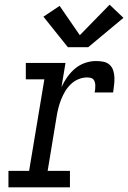

<svg xmlns="http://www.w3.org/2000/svg" viewBox="-20 -798 546 818"><path d="M16 0V-70H104L169 -460H90V-530H259L242 -427Q252 -449 266.5 -469.5Q281 -490 300 -506Q319 -522 342.5 -530Q366 -538 389 -538Q405 -538 420.5 -535Q436 -532 447 -522Q458 -512 462.5 -497.5Q467 -483 467.5 -467.5Q468 -452 466 -436Q464 -420 462 -404H383Q385 -412 385.5 -419Q386 -426 386 -433.5Q386 -441 384 -448Q382 -455 377.5 -460Q373 -465 365.5 -466.5Q358 -468 351 -468Q332 -468 314 -460.5Q296 -453 281.5 -439Q267 -425 257 -408Q247 -391 240 -373Q233 -355 228.5 -337Q224 -319 221 -300L183 -70H278V0ZM269 -597 165 -727 234 -773 320 -648 447 -778 506 -722 356 -597Z"/></svg>

Font: Iosevka Slab Oblique
Style: Regular
Weight: 400
Italic angle: -9°
Monospace: yes
Designer: Belleve Invis
Foundry: Belleve Invis
Version: Version 11.1.1; ttfautohint (v1.8.3)